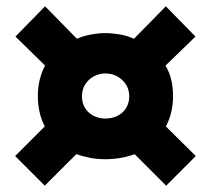

<svg xmlns="http://www.w3.org/2000/svg" viewBox="-20 -654 669 609"><path d="M122 -65 28 -159 122 -253Q110 -276 105 -301Q100 -326 100 -348Q100 -376 106 -401Q112 -426 123 -446L29 -538L123 -634L224 -531Q244 -540 268.5 -544.5Q293 -549 314 -549Q335 -549 359 -545Q383 -541 405 -531L506 -634L600 -538L505 -446Q518 -424 523.5 -399.5Q529 -375 529 -348Q529 -325 523.5 -300Q518 -275 506 -253L601 -159L507 -65L407 -165Q386 -157 361.5 -153Q337 -149 314 -149Q287 -149 265 -153.5Q243 -158 222 -165ZM314 -278Q335 -278 352.5 -286.5Q370 -295 380 -311.5Q390 -328 390 -348Q390 -370 379.5 -386Q369 -402 352.5 -411.5Q336 -421 314 -421Q294 -421 277 -411.5Q260 -402 250 -386Q240 -370 240 -348Q240 -327 250 -311Q260 -295 277 -286.5Q294 -278 314 -278Z"/></svg>

Font: Mona Sans ExtraLight ExtraBold
Style: Regular
Weight: 800
Version: Version 2.000